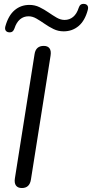

<svg xmlns="http://www.w3.org/2000/svg" viewBox="-20 -944 466 971"><path d="M90.7 6.9Q69.9 6.9 60.7 -5.9Q51.5 -18.7 55.4 -42.6L154.8 -670.2Q161.1 -711.9 201.3 -711.9Q221.6 -711.9 230.6 -699.3Q239.6 -686.7 235.7 -662.4L136.3 -35.3Q129.5 6.9 90.7 6.9ZM25.2 -780.6Q14.4 -781.6 9 -789.2Q3.6 -796.8 7 -810.5Q22.4 -865.8 54 -892.5Q85.5 -919.2 128.8 -919.2Q156.3 -919.2 180 -907.6Q203.7 -896 225.2 -881.2Q246.7 -866.3 266.7 -854.7Q286.7 -843.2 306.7 -843.2Q331.4 -843.2 349.9 -858.6Q368.5 -874.1 378 -904.5Q381.5 -915.3 388.1 -920.3Q394.7 -925.2 406 -924.2Q417.3 -923.2 422.4 -915.6Q427.6 -908 424.1 -894.3Q409.7 -839.5 377.7 -812.5Q345.7 -785.5 301.9 -785.5Q274.4 -785.5 250.7 -797.1Q226.9 -808.7 205.7 -823.6Q184.4 -838.4 164.4 -850Q144.4 -861.6 124.4 -861.6Q99.7 -861.6 81.5 -846.4Q63.2 -831.2 53.1 -800.2Q49.7 -790 43.3 -784.8Q36.9 -779.6 25.2 -780.6Z"/></svg>

Font: Nunito Variable Extra Light
Style: Italic
Weight: 200
Italic angle: -9°
Designer: Vernon Adams
Foundry: Vernon Adams
Version: Version 3.602